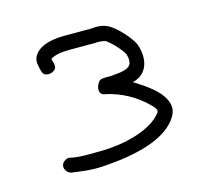

<svg xmlns="http://www.w3.org/2000/svg" viewBox="-61 -712 492 464"><g transform="rotate(-15 185.0 -480.0)"><path d="M57 -612C52 -601 56 -587 59 -576C62 -560 84 -562 92 -572C97 -579 93 -588 91 -595V-599C103 -605 117 -608 137 -608H203C210 -609 218 -608 225 -607C235 -605 266 -571 269 -561C271 -554 272 -548 271 -544C271 -523 238 -523 219 -521C210 -521 202 -521 196 -520C185 -520 172 -489 190 -483C232 -475 268 -454 294 -428C299 -423 309 -414 305 -407C278 -370 208 -352 143 -352C117 -352 100 -351 81 -354L71 -356C66 -357 62 -355 58 -352C44 -342 52 -323 67 -320C92 -317 112 -313 144 -315C222 -320 308 -337 337 -390C351 -415 333 -440 319 -454C305 -468 284 -482 266 -493C299 -500 314 -531 303 -571C300 -583 290 -597 275 -613C252 -637 237 -648 202 -644H137C100 -644 69 -636 57 -612Z"/></g></svg>

Font: Stray Cat
Style: SuExt
Weight: 400
Version: Version 1.0